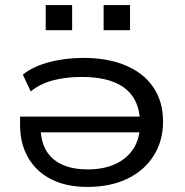

<svg xmlns="http://www.w3.org/2000/svg" viewBox="-20 -727 730 756"><path d="M324 9Q241 9 182 -21Q123 -51 91 -106Q59 -161 59 -236V-268H553V-206H118L140 -223Q141 -143 189 -101.5Q237 -60 325 -60Q389 -60 435 -81.5Q481 -103 506 -142.5Q531 -182 531 -236V-244Q531 -302 505.5 -342.5Q480 -383 429 -403.5Q378 -424 301 -424Q241 -424 190 -411Q139 -398 101 -367L70 -433Q107 -464 171 -481.5Q235 -499 308 -499Q405 -499 475.5 -469Q546 -439 584 -383Q622 -327 622 -248Q622 -173 585.5 -114.5Q549 -56 482 -23.5Q415 9 324 9ZM388 -608V-707H492V-608ZM160 -608V-707H264V-608Z"/></svg>

Font: Nunito Sans 10pt Expanded
Style: Regular
Weight: 400
Width: 7
Designer: Vernon Adams
Foundry: Vernon Adams
Version: Version 3.101;gftools[0.9.27]